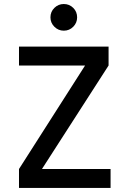

<svg xmlns="http://www.w3.org/2000/svg" viewBox="-20 -922 626 942"><path d="M147.5 -33.2 73.2 -92.8 438.5 -665 512.7 -600.6ZM73.2 0V-92.8H522.5V0ZM73.2 -600.6V-693.4H512.7V-600.6ZM293 -771.5Q266.1 -771.5 246.8 -790.8Q227.5 -810.1 227.5 -836.9Q227.5 -864.3 246.8 -883.3Q266.1 -902.3 293 -902.3Q320.3 -902.3 339.4 -883.3Q358.4 -864.3 358.4 -836.9Q358.4 -810.1 339.4 -790.8Q320.3 -771.5 293 -771.5Z"/></svg>

Font: Cascadia Code
Style: Regular
Weight: 400
Monospace: yes
Designer: Aaron Bell
Foundry: Saja Typeworks
Version: Version 2106.017